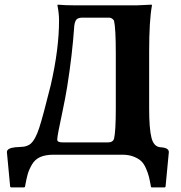

<svg xmlns="http://www.w3.org/2000/svg" viewBox="-20 -668 780 829"><path d="M446.8 -53.2Q466.8 -53.2 472.2 -67.9Q480 -100.1 480 -200.2V-436Q480 -546.9 472.2 -579.1Q463.4 -592.3 449.2 -591.8H335.9Q317.9 -591.8 310.5 -584Q303.2 -576.2 300.8 -557.1Q292 -430.2 270 -293Q262.2 -245.1 250.5 -189.9Q238.8 -134.8 232.9 -104.5Q227.1 -74.2 227.1 -64.9Q227.1 -52.7 252 -53.2ZM210.9 0Q176.8 0 153.8 10Q130.9 20 117.9 42.5Q105 64.9 99.6 84Q94.2 103 87.9 138.2L85 141.1H26.9L23.9 138.2L9.8 -11.2Q9.8 -28.3 45.9 -32.2Q48.8 -32.2 63 -33.2Q77.1 -34.2 82.5 -34.7Q87.9 -35.2 96.9 -38.6Q106 -42 111.8 -46.9Q132.8 -64.9 149.4 -116Q166 -167 199.2 -300.8Q235.4 -459 234.9 -581.1Q234.9 -609.9 228 -645L229 -647.9Q261.2 -645 301.8 -645H571.8L634.8 -647.9L636.2 -645Q624 -580.1 624 -444.8V-200.2Q624 -112.3 634 -73.2Q644 -34.2 672.9 -32.2Q709 -30.3 709 -11.2L694.8 138.2L691.9 141.1H633.8L631.8 138.2Q627 111.3 623 95.2Q619.1 79.1 610.1 58.6Q601.1 38.1 589.1 27.1Q577.1 16.1 556.6 8.1Q536.1 0 507.8 0Z"/></svg>

Font: Linux Biolinum
Style: Bold
Weight: 700
Designer: Philipp H. Poll
Foundry: Philipp H. Poll
Version: Version 1.3.2 ; ttfautohint (v0.9)